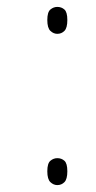

<svg xmlns="http://www.w3.org/2000/svg" viewBox="-20 -531 279 556"><path d="M146 -433Q135 -433 126 -441.5Q117 -450 117 -473Q117 -496 126 -503.5Q135 -511 146 -511Q158 -511 166.5 -503.5Q175 -496 175 -473Q175 -450 166.5 -441.5Q158 -433 146 -433ZM146 5Q135 5 126 -3.5Q117 -12 117 -35Q117 -58 126 -65.5Q135 -73 146 -73Q158 -73 166.5 -65.5Q175 -58 175 -35Q175 -12 166.5 -3.5Q158 5 146 5Z"/></svg>

Font: Noto Serif Bengali Thin
Style: Regular
Weight: 250
Version: Version 2.003